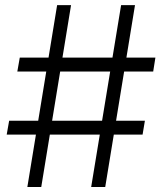

<svg xmlns="http://www.w3.org/2000/svg" viewBox="-20 -748 649 768"><path d="M344.7 0 464.4 -727.5H520L400.9 0ZM6.8 -209.5 16.6 -265.1H559.6L550.3 -209.5ZM89.4 0 208.5 -727.5H264.2L145 0ZM49.3 -461.9 59.1 -517.6H601.6L592.8 -461.9Z"/></svg>

Font: Inter 24pt Light
Style: Regular
Weight: 300
Designer: Rasmus Andersson
Foundry: rsms
Version: Version 4.001;git-66647c0bb